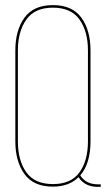

<svg xmlns="http://www.w3.org/2000/svg" viewBox="-20 -725 425 751"><path d="M334 -528V-172Q334 -86 294 -39Q316 -4 363 -4H374V6H363Q312 6 287 -32Q250 5 187 5Q111 5 75.5 -44.5Q40 -94 40 -172V-528Q40 -606 75.5 -655.5Q111 -705 187 -705Q263 -705 298.5 -655.5Q334 -606 334 -528ZM50 -528V-172Q50 -97 83 -51Q116 -5 187 -5Q258 -5 291 -51Q324 -97 324 -172V-528Q324 -602 291 -648.5Q258 -695 187 -695Q116 -695 83 -648.5Q50 -602 50 -528Z"/></svg>

Font: Bebas Neue Thin
Style: Regular
Weight: 200
Designer: Ryoichi Tsunekawa
Foundry: Ryoichi Tsunekawa
Version: Version 1.003;PS 001.003;hotconv 1.0.70;makeotf.lib2.5.58329